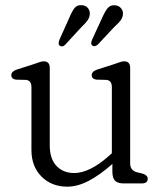

<svg xmlns="http://www.w3.org/2000/svg" viewBox="-20 -706 628 739"><path d="M101 -128.5V-370.5Q101 -396.5 80 -398.5L41 -399.5Q23.5 -402.5 23.5 -416.5Q23.5 -431 44 -438L109.5 -459Q120.5 -462.5 130.5 -466.2Q140.5 -470 148 -470Q171.5 -470 171.5 -445V-146.5Q171.5 -94.5 197.5 -67.2Q223.5 -40 265.5 -40Q325.5 -40 401 -107.5L410.5 -116V-370.5Q410.5 -396.5 389.5 -398.5L350.5 -399.5Q333 -402.5 333 -416.5Q333 -431 353.5 -438L419 -459Q430 -462.5 440 -466.2Q450 -470 457.5 -470Q481 -470 481 -445V-77Q481 -50 507 -43L528 -38Q548.5 -32 548.5 -18Q548.5 0 525.5 0H456Q433.5 0 423 -10.2Q412.5 -20.5 412.5 -46V-75Q364.5 -32.5 321.5 -10Q278.5 12.5 239 12.5Q179 12.5 140 -26.2Q101 -65 101 -128.5ZM246.5 -637Q256 -660.5 266.2 -674.2Q276.5 -688 296 -686Q310 -685 318.5 -674.8Q327 -664.5 325.5 -649.5Q324 -637 316 -626.2Q308 -615.5 296 -604.5L231 -534Q220 -523 210 -530Q205.5 -533.5 205.8 -539.5Q206 -545.5 208.5 -552.5ZM373.5 -638Q383.5 -661 394.2 -674.5Q405 -688 424.5 -685.5Q438 -684 446.5 -673.5Q455 -663 453 -648.5Q451 -636 442.5 -625.2Q434 -614.5 421.5 -604L356.5 -534.5Q344 -524 335 -531Q330.5 -535 331.2 -541Q332 -547 334.5 -553.5Z"/></svg>

Font: Fraunces 9pt SuperSoft Light
Style: Regular
Weight: 300
Version: Version 1.000;[b76b70a41]